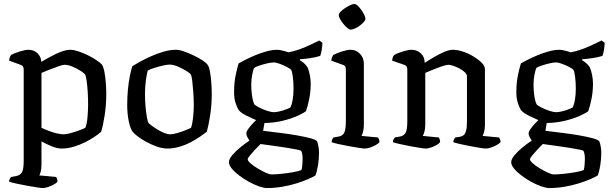

<svg xmlns="http://www.w3.org/2000/svg" viewBox="-20 -752 3087 972"><path d="M197 200Q189 200 166.5 196.5Q144 193 116 188Q88 183 63 177.5Q38 172 26 168Q26 160 29.5 153.5Q33 147 36 144L63 139Q80 136 90 122Q100 108 100 61V-400Q100 -408 96.5 -414.5Q93 -421 84 -424L26 -445Q28 -458 30.5 -464Q33 -470 36 -474Q53 -483 80.5 -491.5Q108 -500 124 -500Q151 -500 169.5 -482.5Q188 -465 189 -439Q206 -449 225 -459.5Q244 -470 264 -479.5Q284 -489 302.5 -494.5Q321 -500 336 -500Q353 -500 377 -492Q401 -484 425.5 -472Q450 -460 469 -447Q488 -434 496 -425Q504 -413 509 -386Q514 -359 516 -329Q518 -299 518 -277Q518 -221 510 -169Q502 -117 492 -85Q480 -74 458.5 -59.5Q437 -45 410 -31.5Q383 -18 352.5 -9Q322 0 293 0Q269 0 241.5 -11.5Q214 -23 190 -36V80Q190 100 186.5 115Q183 130 179 136L264 144Q266 146 268.5 152.5Q271 159 271 167Q266 175 252 182.5Q238 190 222.5 195Q207 200 197 200ZM302 -72Q316 -72 339 -78.5Q362 -85 383.5 -93Q405 -101 412 -105Q420 -124 423 -159Q426 -194 426 -223Q426 -256 424 -287.5Q422 -319 418.5 -343.5Q415 -368 411 -375Q407 -381 388.5 -393Q370 -405 347.5 -414.5Q325 -424 307 -424Q299 -424 278 -417Q257 -410 233 -400.5Q209 -391 190 -383V-105Q207 -97 228 -89Q249 -81 269 -76.5Q289 -72 302 -72Z M828 0Q802 0 774 -10Q746 -20 721 -33.5Q696 -47 678 -61Q660 -75 653 -83Q640 -99 632 -137.5Q624 -176 624 -220Q624 -261 627.5 -297.5Q631 -334 637 -365Q643 -396 650 -417Q664 -426 689.5 -440Q715 -454 745.5 -467.5Q776 -481 808.5 -490.5Q841 -500 870 -500Q888 -500 912 -491.5Q936 -483 961 -471Q986 -459 1005 -446.5Q1024 -434 1031 -424Q1039 -413 1043.5 -386.5Q1048 -360 1050 -330.5Q1052 -301 1052 -277Q1052 -221 1044 -169Q1036 -117 1027 -85Q1014 -75 993 -60.5Q972 -46 945.5 -32Q919 -18 888.5 -9Q858 0 828 0ZM841 -72Q855 -72 877.5 -78.5Q900 -85 920 -93Q940 -101 947 -105Q954 -124 957.5 -157Q961 -190 961 -220Q961 -252 958.5 -286Q956 -320 953 -345Q950 -370 945 -376Q941 -382 922.5 -393.5Q904 -405 880.5 -415Q857 -425 839 -425Q827 -425 804.5 -420Q782 -415 760.5 -408Q739 -401 728 -395Q725 -385 721.5 -364.5Q718 -344 716 -321Q714 -298 714 -277Q714 -242 717 -210Q720 -178 724 -156.5Q728 -135 732 -129Q736 -125 748.5 -115.5Q761 -106 777.5 -96Q794 -86 811.5 -79Q829 -72 841 -72Z M1332 200Q1316 200 1291.5 191.5Q1267 183 1240.5 168.5Q1214 154 1191 136.5Q1168 119 1153.5 101.5Q1139 84 1139 69Q1139 54 1155.5 34Q1172 14 1196.5 -6Q1221 -26 1243 -40Q1238 -47 1232.5 -57.5Q1227 -68 1227 -76Q1227 -86 1238 -101Q1249 -116 1264 -131.5Q1279 -147 1290 -155L1322 -147L1312 -90Q1320 -89 1347.5 -85.5Q1375 -82 1411.5 -77.5Q1448 -73 1484.5 -66.5Q1521 -60 1548.5 -53Q1576 -46 1585 -37Q1590 -24 1592.5 -8.5Q1595 7 1595 21Q1595 52 1590 84Q1585 116 1577 136Q1565 144 1539.5 155Q1514 166 1480.5 176.5Q1447 187 1408 193.5Q1369 200 1332 200ZM1355 131Q1375 131 1404.5 128Q1434 125 1462.5 120Q1491 115 1506 109Q1509 101 1510.5 82.5Q1512 64 1512 53Q1512 40 1510 28Q1508 16 1504 11Q1502 9 1482.5 5Q1463 1 1435 -3.5Q1407 -8 1378 -12Q1349 -16 1327 -19Q1305 -22 1299 -23Q1285 -9 1270 7Q1255 23 1244.5 36Q1234 49 1234 55Q1234 62 1248.5 75Q1263 88 1284 100.5Q1305 113 1324.5 122Q1344 131 1355 131ZM1315 -129Q1285 -140 1263 -150Q1241 -160 1226 -167.5Q1211 -175 1202 -182Q1193 -189 1188 -195Q1180 -208 1172.5 -231Q1165 -254 1165 -285Q1165 -333 1173 -371Q1181 -409 1188 -431Q1198 -437 1220.5 -448.5Q1243 -460 1271.5 -472Q1300 -484 1329.5 -492Q1359 -500 1382 -500Q1395 -500 1414 -495Q1433 -490 1440 -487Q1468 -492 1498 -503Q1528 -514 1554.5 -527Q1581 -540 1596 -547L1612 -536Q1612 -518 1608.5 -498.5Q1605 -479 1601 -469Q1579 -462 1552.5 -458Q1526 -454 1498 -452V-447Q1507 -442 1517.5 -433.5Q1528 -425 1537 -411Q1544 -395 1548.5 -372Q1553 -349 1553 -329Q1553 -289 1545.5 -251.5Q1538 -214 1529 -189Q1516 -179 1485 -165Q1454 -151 1410.5 -140.5Q1367 -130 1315 -129ZM1366 -184Q1377 -184 1394.5 -188Q1412 -192 1427.5 -198Q1443 -204 1449 -207Q1457 -220 1461.5 -246.5Q1466 -273 1466 -301Q1466 -335 1462.5 -362.5Q1459 -390 1454 -398Q1450 -404 1432.5 -413Q1415 -422 1396 -429Q1377 -436 1367 -436Q1354 -436 1334 -431.5Q1314 -427 1294.5 -420.5Q1275 -414 1266 -408Q1261 -395 1256.5 -372.5Q1252 -350 1252 -326Q1252 -300 1254.5 -278Q1257 -256 1261 -242Q1265 -228 1268 -223Q1274 -217 1292.5 -207.5Q1311 -198 1332.5 -191Q1354 -184 1366 -184Z M1827 0Q1820 0 1797 -3.5Q1774 -7 1746.5 -12Q1719 -17 1694.5 -22.5Q1670 -28 1659 -32Q1659 -39 1662 -46Q1665 -53 1668 -56L1696 -61Q1707 -63 1715 -70Q1723 -77 1727 -93Q1731 -109 1731 -139V-400Q1731 -408 1728 -414.5Q1725 -421 1715 -424L1657 -445Q1658 -455 1661.5 -463Q1665 -471 1668 -474Q1684 -483 1711.5 -491.5Q1739 -500 1755 -500Q1783 -500 1802.5 -479.5Q1822 -459 1822 -430V-120Q1822 -100 1818 -85Q1814 -70 1810 -64L1894 -56Q1896 -52 1898.5 -46.5Q1901 -41 1901 -33Q1896 -25 1882 -17.5Q1868 -10 1853 -5Q1838 0 1827 0ZM1755 -602Q1749 -602 1738.5 -610.5Q1728 -619 1718 -631.5Q1708 -644 1701.5 -656Q1695 -668 1695 -675Q1695 -683 1704 -692.5Q1713 -702 1726 -710.5Q1739 -719 1752.5 -725.5Q1766 -732 1773 -732Q1781 -732 1790.5 -723.5Q1800 -715 1809 -702Q1818 -689 1824 -677Q1830 -665 1830 -656Q1830 -650 1821.5 -640.5Q1813 -631 1801 -622Q1789 -613 1776.5 -607.5Q1764 -602 1755 -602Z M2136 0Q2128 0 2106 -3.5Q2084 -7 2056.5 -12Q2029 -17 2005 -22.5Q1981 -28 1969 -32Q1969 -40 1972.5 -46.5Q1976 -53 1979 -56L2006 -61Q2023 -64 2032.5 -78.5Q2042 -93 2042 -139V-400Q2042 -408 2038.5 -414.5Q2035 -421 2026 -424L1965 -445Q1967 -458 1969.5 -464Q1972 -470 1976 -474Q1992 -483 2019.5 -491.5Q2047 -500 2063 -500Q2092 -500 2111 -481.5Q2130 -463 2130 -434Q2153 -449 2179 -464Q2205 -479 2229.5 -489.5Q2254 -500 2273 -500Q2295 -500 2323 -491Q2351 -482 2376.5 -466.5Q2402 -451 2418.5 -434.5Q2435 -418 2435 -401V-120Q2435 -100 2431 -85Q2427 -70 2423 -64L2507 -56Q2509 -52 2511.5 -46Q2514 -40 2514 -33Q2508 -25 2494 -17.5Q2480 -10 2465.5 -5Q2451 0 2440 0Q2432 0 2410 -3.5Q2388 -7 2361 -12Q2334 -17 2310.5 -22.5Q2287 -28 2275 -32Q2275 -40 2278.5 -46.5Q2282 -53 2285 -56L2310 -60Q2320 -62 2327.5 -68Q2335 -74 2339.5 -90.5Q2344 -107 2344 -139V-366Q2344 -376 2333 -386.5Q2322 -397 2305.5 -405.5Q2289 -414 2274 -419Q2259 -424 2251 -424Q2244 -424 2228 -419.5Q2212 -415 2193 -407.5Q2174 -400 2157.5 -393.5Q2141 -387 2133 -383V-122Q2133 -102 2129 -86.5Q2125 -71 2120 -64L2202 -56Q2204 -52 2206 -46Q2208 -40 2208 -33Q2203 -25 2189.5 -17.5Q2176 -10 2161 -5Q2146 0 2136 0Z M2761 200Q2745 200 2720.5 191.5Q2696 183 2669.5 168.5Q2643 154 2620 136.5Q2597 119 2582.5 101.5Q2568 84 2568 69Q2568 54 2584.5 34Q2601 14 2625.5 -6Q2650 -26 2672 -40Q2667 -47 2661.5 -57.5Q2656 -68 2656 -76Q2656 -86 2667 -101Q2678 -116 2693 -131.5Q2708 -147 2719 -155L2751 -147L2741 -90Q2749 -89 2776.5 -85.5Q2804 -82 2840.5 -77.5Q2877 -73 2913.5 -66.5Q2950 -60 2977.5 -53Q3005 -46 3014 -37Q3019 -24 3021.5 -8.5Q3024 7 3024 21Q3024 52 3019 84Q3014 116 3006 136Q2994 144 2968.5 155Q2943 166 2909.5 176.5Q2876 187 2837 193.5Q2798 200 2761 200ZM2784 131Q2804 131 2833.5 128Q2863 125 2891.5 120Q2920 115 2935 109Q2938 101 2939.5 82.5Q2941 64 2941 53Q2941 40 2939 28Q2937 16 2933 11Q2931 9 2911.5 5Q2892 1 2864 -3.5Q2836 -8 2807 -12Q2778 -16 2756 -19Q2734 -22 2728 -23Q2714 -9 2699 7Q2684 23 2673.5 36Q2663 49 2663 55Q2663 62 2677.5 75Q2692 88 2713 100.5Q2734 113 2753.5 122Q2773 131 2784 131ZM2744 -129Q2714 -140 2692 -150Q2670 -160 2655 -167.5Q2640 -175 2631 -182Q2622 -189 2617 -195Q2609 -208 2601.5 -231Q2594 -254 2594 -285Q2594 -333 2602 -371Q2610 -409 2617 -431Q2627 -437 2649.5 -448.5Q2672 -460 2700.5 -472Q2729 -484 2758.5 -492Q2788 -500 2811 -500Q2824 -500 2843 -495Q2862 -490 2869 -487Q2897 -492 2927 -503Q2957 -514 2983.5 -527Q3010 -540 3025 -547L3041 -536Q3041 -518 3037.5 -498.5Q3034 -479 3030 -469Q3008 -462 2981.5 -458Q2955 -454 2927 -452V-447Q2936 -442 2946.5 -433.5Q2957 -425 2966 -411Q2973 -395 2977.5 -372Q2982 -349 2982 -329Q2982 -289 2974.5 -251.5Q2967 -214 2958 -189Q2945 -179 2914 -165Q2883 -151 2839.5 -140.5Q2796 -130 2744 -129ZM2795 -184Q2806 -184 2823.5 -188Q2841 -192 2856.5 -198Q2872 -204 2878 -207Q2886 -220 2890.5 -246.5Q2895 -273 2895 -301Q2895 -335 2891.5 -362.5Q2888 -390 2883 -398Q2879 -404 2861.5 -413Q2844 -422 2825 -429Q2806 -436 2796 -436Q2783 -436 2763 -431.5Q2743 -427 2723.5 -420.5Q2704 -414 2695 -408Q2690 -395 2685.5 -372.5Q2681 -350 2681 -326Q2681 -300 2683.5 -278Q2686 -256 2690 -242Q2694 -228 2697 -223Q2703 -217 2721.5 -207.5Q2740 -198 2761.5 -191Q2783 -184 2795 -184Z"/></svg>

Font: Texturina 12pt
Style: Regular
Weight: 400
Designer: Guillermo Torres Carreño
Foundry: Omnibus-Type
Version: Version 1.002